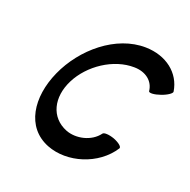

<svg xmlns="http://www.w3.org/2000/svg" viewBox="-191 -1023 1237 1247"><g transform="rotate(30 427.5 -399.5)"><path d="M854 -679C814 -796 696 -859 555 -837C351 -805 187 -607 135 -400C83 -195 143 -1 327 36C482 67 668 -26 734 -184C738 -197 710 -213 670 -221C630 -228 595 -223 590 -211C552 -134 455 -96 379 -111C251 -137 198 -261 240 -400C282 -540 413 -666 555 -688C634 -701 697 -666 715 -601C720 -590 755 -598 794 -620C832 -641 859 -668 854 -679Z"/></g></svg>

Font: Nupuram Black Oblique
Style: Regular
Weight: 900
Designer: Santhosh Thottingal (santhosh.thottingal@gmail.com)
Foundry: SMC
Version: Version 1.000